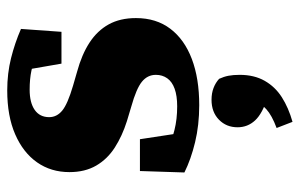

<svg xmlns="http://www.w3.org/2000/svg" viewBox="-169 -387 829 531"><g transform="rotate(-90 245.5 -121.5)"><path d="M220 15Q165 15 117.5 3.5Q70 -8 34 -26L38 -149H126L145 -24L94 -22V-73Q122 -61 151.5 -53.5Q181 -46 217 -46Q246 -46 265.5 -53Q285 -60 294.5 -73.5Q304 -87 304 -105Q304 -128 285 -143.5Q266 -159 216 -173L176 -185Q135 -198 103 -218.5Q71 -239 53 -270Q35 -301 35 -344Q35 -395 62 -433.5Q89 -472 139.5 -494Q190 -516 261 -516Q308 -516 350 -505.5Q392 -495 431 -478L423 -366H335L314 -487H363V-433Q339 -444 316 -449Q293 -454 263 -454Q227 -454 207 -440Q187 -426 187 -400Q187 -379 205 -364Q223 -349 274 -334L312 -323Q360 -310 393 -288.5Q426 -267 443.5 -235.5Q461 -204 461 -160Q461 -104 431.5 -65Q402 -26 348 -5.5Q294 15 220 15ZM304 127Q304 167 287.5 196Q271 225 242 243.5Q213 262 174 273L157 229Q192 216 209 200.5Q226 185 241 156L242 204Q197 190 178 169.5Q159 149 159 121Q159 90 180 69.5Q201 49 235 49Q253 49 267.5 54.5Q282 60 293 70Q299 83 301.5 96Q304 109 304 127Z"/></g></svg>

Font: Source Serif 4 ExtraBold
Style: Regular
Weight: 800
Designer: Frank Grießhammer
Foundry: Adobe Systems Incorporated
Version: Version 4.004;hotconv 1.0.116;makeotfexe 2.5.65601